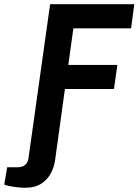

<svg xmlns="http://www.w3.org/2000/svg" viewBox="-112 -706 655 908"><path d="M5 182Q-17 182 -47 177.5Q-77 173 -92 167L-78 85H-29Q17 85 23 40L125 -686H523L508 -572H235L211 -399H443L427 -285H195L149 48Q145 81 129.5 111.5Q114 142 84 162Q54 182 5 182Z"/></svg>

Font: Archivo Narrow
Style: Bold Italic
Weight: 700
Italic angle: -8°
Designer: Hector Gatti
Foundry: Omnibus-Type
Version: Version 3.002